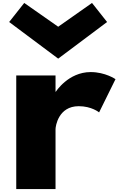

<svg xmlns="http://www.w3.org/2000/svg" viewBox="-20 -1281 802 1300"><path d="M144 -1261 42 -1132 374 -884 705 -1132 603 -1261 374 -1100ZM356 -1H90V-770H356V-660H358C358 -660 442 -793 594 -793C693 -793 762 -745 762 -745L651 -520C651 -520 601 -562 513 -562C375 -562 356 -426 356 -406Z"/></svg>

Font: Poland Can Into
Style: BigWritings
Weight: 700
Foundry: Cannot Into Space Fonts
Version: Version 0.92